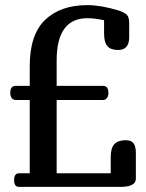

<svg xmlns="http://www.w3.org/2000/svg" viewBox="-20 -729 570 749"><path d="M96 -394V-471Q96 -594 156 -651.5Q216 -709 321 -709Q374 -709 443 -688Q467 -680 475.5 -670.5Q484 -661 484 -639V-584Q484 -534 441 -534Q412 -534 399 -549Q386 -564 386 -599V-650Q349 -658 321 -658Q201 -658 201 -493V-394H382Q403 -394 403 -366Q403 -355 397.5 -347Q392 -339 382 -339H201V-53H412V-117Q412 -152 426.5 -167Q441 -182 470 -182Q492 -182 501 -170Q510 -158 510 -132V-32Q510 0 450 0H54Q35 0 35 -26Q35 -53 54 -53H96V-339H41Q31 -339 25.5 -347Q20 -355 20 -366Q20 -394 41 -394Z"/></svg>

Font: Marmelad
Style: Regular
Weight: 400
Designer: Manvel Shmavonyan
Foundry: Cyreal
Version: Version 1.001;PS 001.001;hotconv 1.0.88;makeotf.lib2.5.64775